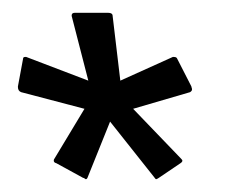

<svg xmlns="http://www.w3.org/2000/svg" viewBox="-20 -558 381 300"><path d="M112 -388 13 -414Q8 -416 8 -422V-423L16 -466Q16 -469 19 -469H21L118 -432L92 -533V-534Q92 -538 97 -538H149Q156 -538 156 -533L168 -432L250 -469H252Q256 -469 257 -466L279 -423Q279 -422 279.5 -421Q280 -420 280 -418Q280 -416 277 -414L188 -388L263 -310Q265 -308 265 -307Q265 -305 262 -303L228 -280Q225 -278 224 -278Q223 -278 221 -281L152 -368L117 -281Q116 -278 114 -278Q114 -278 113 -278.5Q112 -279 111 -280H110L68 -303Q64 -304 64 -307Q64 -309 65 -310Z"/></svg>

Font: Zain Light
Style: Italic
Weight: 300
Italic angle: -10°
Designer: Zain,Boutros
Foundry: Mobile Telecommunications Company (Zain), 2024
Version: Version 1.51; ttfautohint (v1.8.4)